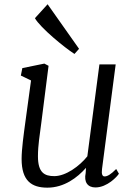

<svg xmlns="http://www.w3.org/2000/svg" viewBox="-20 -864 628 894"><path d="M80.6 -124C80.6 -21.5 127.4 9.8 200.7 9.8C278.8 9.8 340.3 -37.1 380.4 -82.5C379.9 -71.3 379.4 -61.5 378.9 -58.1C370.1 -16.6 387.7 8.8 424.3 8.8C479 8.8 525.9 -42 533.7 -55.2L521 -77.1C496.1 -51.8 480 -42.5 466.8 -42.5C457 -42.5 451.7 -52.7 455.1 -77.6L518.6 -564H442.9L386.7 -136.2C350.6 -90.8 286.6 -43.9 232.9 -43.9C187 -43.9 156.7 -60.1 156.7 -136.2C156.7 -188 165 -233.9 172.4 -292.5L206.1 -557.6L186.5 -567.9L84 -546.9L77.1 -512.2L124.5 -489.3L98.1 -295.9C90.3 -238.3 80.6 -168.9 80.6 -124ZM326.7 -612.8 348.1 -636.7 201.7 -844.2 142.6 -779.3C168 -734.4 280.8 -642.1 326.7 -612.8Z"/></svg>

Font: Merriweather
Style: Light Italic
Weight: 300
Italic angle: -7.5°
Designer: Eben Sorkin
Foundry: Eben Sorkin
Version: Version 1.001